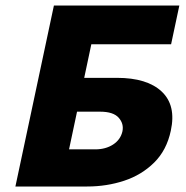

<svg xmlns="http://www.w3.org/2000/svg" viewBox="-20 -678 675 698"><path d="M36 0 176 -658H632L602 -517H312L231 -135H326Q364 -135 391 -152.5Q418 -170 425 -200Q431 -228 411.5 -250Q392 -272 344 -272H238L265 -395H405Q515 -395 568 -345Q621 -295 601 -203Q586 -132 540.5 -87Q495 -42 431.5 -21Q368 0 297 0Z"/></svg>

Font: Ysabeau Office Black
Style: Italic
Weight: 900
Italic angle: -12°
Designer: Christian Thalmann (Catharsis Fonts)
Version: Version 2.001;gftools[0.9.30]; featfreeze: tnum,lnum,ss02